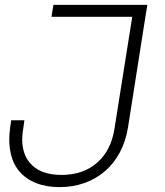

<svg xmlns="http://www.w3.org/2000/svg" viewBox="-20 -750 676 787"><path d="M224 17Q169 17 127 0Q85 -17 58.5 -48.5Q32 -80 23 -126Q18 -150 18 -178Q18 -203 22 -230L26 -257H80L75 -221Q71 -199 71 -179Q71 -120 102 -83Q143 -33 232 -33Q321 -33 378 -83Q435 -133 449 -221L522 -681H191L199 -730H584L579 -699L576 -681L505 -230Q496 -172 471.5 -126Q447 -80 410.5 -48.5Q374 -17 326.5 0Q279 17 224 17Z"/></svg>

Font: Sora ExtraLight
Style: Italic
Weight: 200
Designer: Jonathan Barnbrook, Juli√°n Moncada
Version: Version 1.000